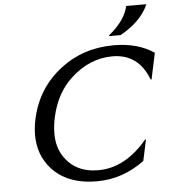

<svg xmlns="http://www.w3.org/2000/svg" viewBox="-62 -1018 957 1084"><g transform="rotate(-5 416.0 -476.0)"><path d="M807.1 -961.9 806.2 -957Q763.7 -865.2 647.9 -800.8H583L584 -805.7Q676.8 -881.8 693.8 -961.9ZM443.8 9.8Q274.4 9.8 186 -90.8Q117.7 -168.9 117.7 -280.3Q117.7 -322.3 127.4 -368.7Q164.1 -542 301.8 -647.9Q430.7 -747.1 604.5 -747.1Q739.7 -747.1 832 -684.6L800.3 -536.1H795.4Q738.8 -685.5 591.3 -685.5Q460.4 -685.5 353 -585Q266.1 -503.9 237.3 -369.1Q227.1 -321.3 227.1 -279.8Q227.1 -205.1 260.7 -152.3Q324.7 -51.8 457 -51.8Q608.9 -51.8 734.4 -201.2H739.3L713.9 -82Q590.3 9.8 443.8 9.8Z"/></g></svg>

Font: Classica
Style: Book Oblique
Weight: 400
Italic angle: -12°
Designer: Wojciech Kalinowski "wmk69" (wmk69@o2.pl)
Foundry: Wojciech Kalinowski "wmk69" (wmk69@o2.pl)
Version: Version 2.1.1; 2021-05-14